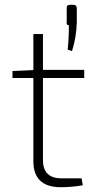

<svg xmlns="http://www.w3.org/2000/svg" viewBox="-20 -773 396 800"><path d="M280 -560 262 -566Q267 -611 267 -668Q255 -668 258 -681V-738Q256 -753 273 -753H285Q300 -753 300 -738V-680Q298 -615 280 -560ZM159 -448V-106Q159 -30 236 -30H320L325 -1Q280 7 233 7Q119 7 119 -102V-448H32V-477L119 -481V-631H159V-482H331V-448Z"/></svg>

Font: Exo 2.0 Extra Light
Style: Regular
Weight: 250
Designer: Natanael Gama
Version: Version 1.001;PS 001.001;hotconv 1.0.70;makeotf.lib2.5.58329